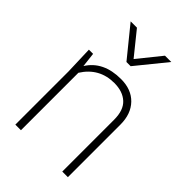

<svg xmlns="http://www.w3.org/2000/svg" viewBox="-229 -874 969 969"><g transform="rotate(45 255.0 -390.0)"><path d="M445 0H405V-370Q405 -438 370 -470Q335 -502 275 -502Q168 -502 110 -410V0H70V-380L65 -530H95L104 -452Q159 -540 285 -540Q359 -540 402 -495.5Q445 -451 445 -375ZM113 -780H158L258 -656L358 -780H403L273 -620H243Z"/></g></svg>

Font: Cooper Hewitt
Style: Light
Weight: 703
Designer: Village Type and Design LLC
Foundry: Cooper Hewitt Smithsonian Design Museum
Version: 1.000